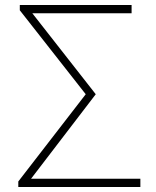

<svg xmlns="http://www.w3.org/2000/svg" viewBox="-20 -746 622 766"><path d="M53 0H540V-33H104L362 -370L109 -693H505V-726H59V-705L322 -370L53 -22Z"/></svg>

Font: Noto Sans CJK JP Thin
Style: Regular
Weight: 250
Designer: Ryoko NISHIZUKA (kana & ideographs); Paul D. Hunt (Latin, Greek & Cyrillic); Wenlong ZHANG (bopomofo); Sandoll Communica
Foundry: Adobe Systems Incorporated
Version: Version 1.004;PS 1.004;hotconv 1.0.82;makeotf.lib2.5.63406